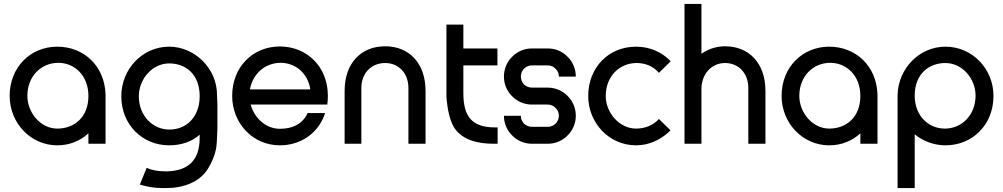

<svg xmlns="http://www.w3.org/2000/svg" viewBox="-20 -730 5091 975"><path d="M516 -243V-251C511 -396 405 -493 271 -493C135 -493 29 -389 29 -243C29 -106 135 8 271 8C334 8 388 -15 429 -53V0H516V-205ZM271 -77C186 -77 119 -158 119 -243C119 -343 189 -411 276 -411C359 -411 429 -346 429 -243C429 -133 356 -77 271 -77Z M1081 -10C1082 -33 1084 -74 1084 -74V-200C1084 -217 1082 -234 1082 -249C1082 -382 969 -493 839 -493C704 -493 596 -380 596 -241C596 -96 704 8 839 8C899 8 954 -10 994 -46V-30C994 84 936 136 832 140H819C781 140 749 134 725 122L690 207C724 218 762 225 804 225H825C911 225 992 195 1034 130C1076 63 1080 13 1081 -10ZM994 -241V-239C993 -136 927 -72 840 -72C756 -72 685 -142 685 -241C685 -329 754 -408 839 -408C924 -408 994 -352 994 -241Z M1645 -243C1645 -393 1537 -494 1401 -494C1264 -494 1159 -390 1159 -243C1159 -104 1264 8 1401 8C1510 8 1599 -56 1631 -156H1542C1515 -97 1462 -76 1401 -76C1330 -76 1271 -131 1253 -199H1642C1644 -213 1645 -228 1645 -243ZM1405 -411C1479 -411 1543 -360 1556 -276H1249C1264 -358 1329 -411 1405 -411Z M1730 0H1815V-283C1815 -359 1866 -410 1936 -410C2004 -410 2054 -359 2054 -283V0H2141V-268C2141 -411 2056 -495 1936 -495C1815 -495 1730 -411 1730 -268Z M2495 -83C2379 -83 2333 -135 2333 -257V-398H2506V-484H2333V-605H2247V-237C2250 -210 2255 -132 2287 -81C2328 -19 2405 0 2488 0H2507V-83Z M2762 0C2801 0 2837 -16 2862 -42C2888 -67 2904 -103 2904 -142C2904 -182 2888 -218 2862 -243C2837 -269 2801 -285 2762 -285H2681C2666 -285 2652 -291 2641 -301C2631 -312 2625 -326 2625 -341C2625 -357 2631 -371 2641 -381C2652 -392 2666 -398 2681 -398H2762C2777 -398 2791 -392 2801 -381C2812 -371 2818 -357 2818 -341H2904C2904 -381 2888 -417 2862 -442C2837 -468 2801 -484 2762 -484H2681C2642 -484 2606 -468 2581 -442C2555 -417 2539 -381 2539 -341C2539 -302 2555 -266 2581 -241C2606 -215 2642 -199 2681 -199H2762C2777 -199 2791 -193 2801 -182C2812 -172 2818 -158 2818 -142C2818 -127 2812 -113 2801 -102C2791 -92 2777 -86 2762 -86H2681C2666 -86 2652 -92 2641 -102C2631 -113 2625 -127 2625 -142H2539C2539 -103 2555 -67 2581 -42C2606 -16 2642 0 2681 0Z M3326 -126C3297 -93 3254 -77 3210 -77C3124 -77 3056 -159 3056 -242C3056 -343 3126 -410 3213 -410C3258 -410 3298 -393 3326 -360L3386 -419C3341 -466 3279 -493 3210 -493C3072 -493 2967 -389 2967 -242C2967 -107 3072 8 3210 8C3278 8 3339 -22 3385 -68Z M3662 -495C3616 -495 3575 -480 3542 -457V-710H3456V0H3542V-278V-277C3542 -353 3592 -410 3662 -410C3730 -410 3780 -359 3780 -283V0H3867V-268C3867 -411 3782 -495 3662 -495Z M4436 -243V-251C4431 -396 4325 -493 4191 -493C4055 -493 3949 -389 3949 -243C3949 -106 4055 8 4191 8C4254 8 4308 -15 4349 -53V0H4436V-205ZM4191 -77C4106 -77 4039 -158 4039 -243C4039 -343 4109 -411 4196 -411C4279 -411 4349 -346 4349 -243C4349 -133 4276 -77 4191 -77Z M4625 225V-48C4667 -13 4724 8 4781 8C4918 8 5025 -96 5025 -243C5025 -380 4918 -493 4781 -493C4649 -493 4542 -383 4538 -249V-244V-202V225ZM4781 -410C4866 -410 4934 -331 4934 -245C4934 -145 4864 -77 4778 -77C4695 -77 4627 -141 4625 -240V-244V-245C4625 -354 4697 -410 4781 -410Z"/></svg>

Font: Radis Sans
Style: Regular
Weight: 400
Designer: Gaël Goy
Foundry: Gaël Goy
Version: 1.0